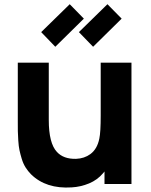

<svg xmlns="http://www.w3.org/2000/svg" viewBox="-20 -853 702 890"><path d="M368.7 -766.6 236.3 -636.2 170.9 -704.1 303.2 -833.5ZM411.6 -636.2 345.7 -704.1 478 -833.5 543.9 -766.6ZM446.8 -562.5H589.4V0H464.4V-58.1Q460.4 -54.2 457.5 -49.8Q431.6 -19 393.1 -2.9Q354.5 13.2 312.5 15.6Q193.8 23.4 124 -44.9Q109.4 -59.6 98.4 -77.1Q87.4 -94.7 80.8 -116.7Q74.2 -138.7 70.3 -156.7Q66.4 -174.8 64.7 -202.1Q63 -229.5 62.7 -245.4Q62.5 -261.2 62.5 -290.5V-562.5H206.1V-296.9Q206.1 -189 243.7 -148.9Q274.4 -115.2 332.5 -116.7Q371.1 -118.2 398.9 -138.7Q430.7 -162.1 440.4 -210.4Q446.8 -239.7 446.8 -317.9Z"/></svg>

Font: Manrope3 ExtraBold
Style: Bold
Weight: 800
Width: 4
Designer: Mikhail Sharanda
Foundry: Mikhail Sharanda
Version: Version 3.000;PS 003.000;hotconv 1.0.88;makeotf.lib2.5.64775